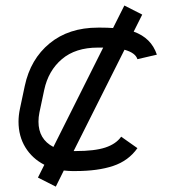

<svg xmlns="http://www.w3.org/2000/svg" viewBox="-20 -614 640 704"><path d="M338.9 -439.5Q256.8 -439.5 207 -397.2Q157.2 -355 142.1 -284.2L124.5 -201.2Q121.1 -184.6 121.1 -168Q121.1 -103.5 175.8 -75.2L358.4 -439.5ZM436 -593.8 501.5 -560.5 470.2 -498Q534.7 -475.1 555.2 -413.6L483.9 -397Q476.6 -420.4 436.5 -431.6L250 -60.1H256.8Q326.7 -60.1 366 -73Q405.3 -85.9 424.3 -112.8L483.9 -70.8Q451.2 -24.4 395 -5.6Q338.9 13.2 256.8 13.2H244.6Q233.4 13.2 213.9 11.2L184.6 70.3L119.1 37.1L142.6 -9.8Q98.1 -32.7 73 -73.7Q47.9 -114.7 47.9 -168Q47.9 -190.4 53.2 -215.8L70.8 -298.8Q91.8 -397.5 162.1 -455.1Q232.4 -512.7 338.9 -512.7H351.1Q373 -512.7 394.5 -511.2Z"/></svg>

Font: Anka/Coder
Style: Italic
Weight: 400
Italic angle: -12°
Monospace: yes
Version: Version 001.100